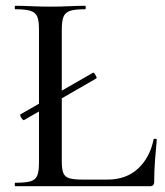

<svg xmlns="http://www.w3.org/2000/svg" viewBox="-20 -645 570 665"><path d="M63 -229Q61 -228 57 -232.5Q53 -237 51 -242.5Q49 -248 51 -249L302 -393Q304 -395 307.5 -390Q311 -385 313.5 -380Q316 -375 313 -373ZM194 -543V-85Q194 -59 199.5 -45.5Q205 -32 220.5 -27.5Q236 -23 267 -23H352Q417 -23 458 -61Q499 -99 512 -162Q512 -165 517.5 -164.5Q523 -164 523 -161Q520 -132 517 -91Q514 -50 514 -15Q514 0 499 0H33Q31 0 31 -6Q31 -12 33 -12Q68 -12 85.5 -17Q103 -22 109 -37Q115 -52 115 -81V-544Q115 -573 109 -587.5Q103 -602 85.5 -607.5Q68 -613 33 -613Q31 -613 31 -619Q31 -625 33 -625Q57 -625 88.5 -623.5Q120 -622 154 -622Q190 -622 220.5 -623.5Q251 -625 275 -625Q277 -625 277 -619Q277 -613 275 -613Q240 -613 223 -607.5Q206 -602 200 -587Q194 -572 194 -543Z"/></svg>

Font: Cormorant Garamond Light Medium
Style: Regular
Weight: 500
Version: Version 4.001